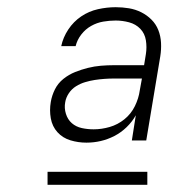

<svg xmlns="http://www.w3.org/2000/svg" viewBox="-20 -713 540 533"><path d="M220 -317Q197 -317 175.5 -323.5Q154 -330 139.5 -346Q125 -362 121 -384.5Q117 -407 121 -430Q124 -448 132.5 -465Q141 -482 156 -494Q171 -506 188.5 -513Q206 -520 224 -524.5Q242 -529 260 -530.5Q278 -532 296 -532H380L385 -563Q388 -582 385 -601Q382 -620 369.5 -633Q357 -646 338.5 -651Q320 -656 301 -656Q284 -656 266.5 -653Q249 -650 233 -641Q217 -632 205.5 -617Q194 -602 190 -585H150Q155 -609 169.5 -631Q184 -653 205.5 -667.5Q227 -682 252 -687.5Q277 -693 301 -693Q320 -693 338 -690Q356 -687 372 -679Q388 -671 400.5 -658.5Q413 -646 419.5 -629.5Q426 -613 427 -594.5Q428 -576 425 -557L386 -323H346L357 -393Q347 -375 331.5 -360Q316 -345 297.5 -335.5Q279 -326 259.5 -321.5Q240 -317 220 -317ZM240 -354Q262 -354 284.5 -360.5Q307 -367 325.5 -382Q344 -397 354.5 -418.5Q365 -440 368 -462L374 -495H296Q283 -495 269.5 -494Q256 -493 243 -491Q230 -489 216.5 -485Q203 -481 191 -473.5Q179 -466 171 -454Q163 -442 161 -429Q158 -413 163 -397Q168 -381 179.5 -371Q191 -361 207 -357.5Q223 -354 240 -354ZM389 -200H112V-236H389Z"/></svg>

Font: Iosevka SS04 Extralight
Style: Italic
Weight: 200
Italic angle: -9°
Monospace: yes
Designer: Belleve Invis
Foundry: Belleve Invis
Version: Version 19.0.0; ttfautohint (v1.8.4)